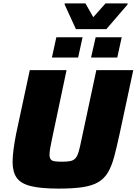

<svg xmlns="http://www.w3.org/2000/svg" viewBox="-20 -1100 803 1128"><path d="M324 8Q219 8 160 -7Q101 -22 77.5 -56.5Q54 -91 54 -148Q54 -180 59.5 -222Q65 -264 75 -315L155 -688H371L285 -281Q278 -249 274.5 -227.5Q271 -206 271 -191Q271 -173 278 -164Q285 -155 301 -152.5Q317 -150 345 -150Q376 -150 394.5 -154Q413 -158 424 -171Q435 -184 442.5 -210Q450 -236 459 -281L546 -688H763L683 -315Q666 -236 651 -180Q636 -124 614.5 -87.5Q593 -51 557.5 -30Q522 -9 466 -0.5Q410 8 324 8ZM515 -762 542 -881H695L669 -762ZM285 -762 311 -881H465L439 -762ZM426 -929 360 -1073V-1080H482L528 -999L600 -1080H730L729 -1073L605 -929Z"/></svg>

Font: Saira SemiExpanded ExtraBold
Style: Italic
Weight: 800
Width: 6
Italic angle: -12°
Designer: Hector Gatti with collaboration of the Omnibus-Type team
Foundry: Omnibus-Type
Version: Version 1.101